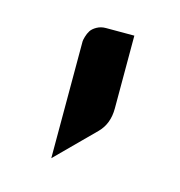

<svg xmlns="http://www.w3.org/2000/svg" viewBox="-56 -783 349 372"><g transform="rotate(15 119.0 -596.5)"><path d="M171 -732V-586Q171 -555 152 -536L77 -461V-691Q77 -693 77 -695.5Q77 -698 79 -705Q81 -712 84.5 -717.5Q88 -723 96 -727.5Q104 -732 114 -732Z"/></g></svg>

Font: ECO
Style: Regular
Weight: 400
Version: Version 1.1